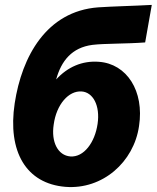

<svg xmlns="http://www.w3.org/2000/svg" viewBox="-20 -750 639 783"><path d="M247 12C398 24 526 -89 547 -236C569 -379 497 -490 383 -498C315 -503 256 -477 209 -426C230 -502 273 -556 357 -567C406 -573 494 -571 572 -577L599 -730C528 -726 437 -724 380 -720C169 -704 69 -519 40 -329C10 -131 87 -1 247 12ZM267 -112C216 -116 188 -171 199 -242C210 -324 260 -381 313 -377C359 -374 389 -320 378 -245C367 -169 322 -108 267 -112Z"/></svg>

Font: Fixel Text 20240404 ExtraBold
Style: Italic
Weight: 800
Width: 4
Italic angle: -10°
Designer: AlfaBravo + MacPaw
Foundry: Kyrylo Tkachov, Marchela Mozhyna, Serhii Makarenko, Maria Weinstein, Zakhar Kryvoshyya
Version: Version 1.211;Glyphs 3.2 (3225)